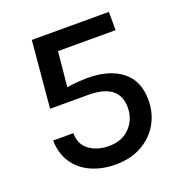

<svg xmlns="http://www.w3.org/2000/svg" viewBox="-121 -755 825 873"><g transform="rotate(-20 291.0 -318.5)"><path d="M205 -392Q225.5 -396 250.5 -398Q282.5 -400.5 306.5 -400.5Q410 -400.5 471 -352.8Q532 -305 532 -212.5Q532 -149 502.8 -98Q473.5 -47 419.8 -16.8Q366 13.5 293 13.5Q228 13.5 175.8 -9.8Q123.5 -33 93.2 -78Q63 -123 61.5 -186.5H159.5Q159.5 -132 198 -104Q236.5 -76 293 -76Q356.5 -76 394.2 -115.5Q432 -155 432 -212.5Q432 -327 282.5 -327H98L127 -649.5H500V-561H221.5Z"/></g></svg>

Font: Betinya Sans Medium
Style: Regular
Weight: 500
Designer: Jonathan Pinhorn
Version: Version 2.001;December 9, 2019;FontCreator 12.0.0.2547 64-bi